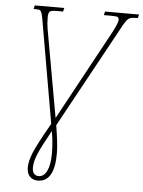

<svg xmlns="http://www.w3.org/2000/svg" viewBox="-62 -763 783 1051"><g transform="rotate(5 329.5 -237.0)"><path d="M659 -714 654 -694H645Q622 -694 611 -689.5Q600 -685 589.5 -670.5Q579 -656 558 -616L260 -71Q277 31 277 83Q277 240 185 240Q159 240 142 223Q125 206 125 173Q125 137 145.5 88.5Q166 40 232 -76L138 -617Q131 -659 127 -672.5Q123 -686 116.5 -690Q110 -694 92 -694H81L86 -714H248L243 -694H208Q178 -694 170 -687Q162 -680 162 -654Q162 -621 167 -592L253 -110L523 -607Q550 -658 550 -675Q550 -688 542 -691Q534 -694 501 -694H467L472 -714ZM250 84Q250 26 239 -37Q188 54 170.5 96.5Q153 139 153 171Q153 193 162.5 204Q172 215 188 215Q217 215 233.5 181Q250 147 250 84Z"/></g></svg>

Font: Noto Serif NarrowThin
Style: Italic
Weight: 250
Width: 4
Italic angle: -12°
Designer: Monotype Design Team
Foundry: Monotype Imaging Inc.
Version: Version 1.001